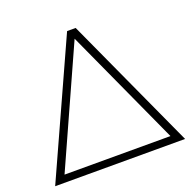

<svg xmlns="http://www.w3.org/2000/svg" viewBox="-124 -823 946 947"><g transform="rotate(-20 349.0 -349.5)"><path d="M370 -699H325L8 0H690ZM71 -38 347 -651 627 -38Z"/></g></svg>

Font: Montserrat arm ExtraLight
Style: Regular
Weight: 275
Designer: Julieta Ulanovsky
Foundry: Julieta Ulanovsky
Version: Version 6.000;PS 006.000;hotconv 1.0.88;makeotf.lib2.5.64775